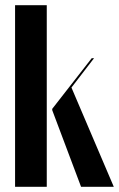

<svg xmlns="http://www.w3.org/2000/svg" viewBox="-20 -719 458 739"><path d="M160 0H38V-699H160ZM255 -382 418 0H292L181 -295V-300L333 -495H342Z"/></svg>

Font: Moniqa Black Display
Style: Regular
Weight: 900
Designer: Rajesh Rajput
Foundry: Rajesh Rajput
Version: Version 1.000